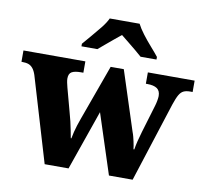

<svg xmlns="http://www.w3.org/2000/svg" viewBox="-87 -858 1026 950"><g transform="rotate(10 426.0 -383.0)"><path d="M70 -426Q63 -447 53.5 -458.5Q44 -470 31.5 -474.5Q19 -479 -1 -479H-4V-536H307V-479H294Q264 -479 249 -470.5Q234 -462 234 -437Q234 -429 236.5 -416.5Q239 -404 242 -393L273 -278Q280 -254 285.5 -230.5Q291 -207 295 -186Q299 -165 302 -149H305Q308 -166 312 -182Q316 -198 321.5 -215.5Q327 -233 334 -252L435 -531H501L597 -235Q602 -222 605 -210Q608 -198 610.5 -187Q613 -176 614.5 -166.5Q616 -157 617 -149H621Q625 -173 630 -192.5Q635 -212 643 -240L685 -380Q689 -393 691.5 -407.5Q694 -422 694 -430Q694 -456 677.5 -467.5Q661 -479 628 -479H621V-536H856V-479H843Q824 -479 811 -473Q798 -467 788.5 -450.5Q779 -434 768 -401L639 0H520L422 -301L317 0H197ZM275 -619Q291 -638 313.5 -664Q336 -690 357.5 -717Q379 -744 389 -766H539Q550 -744 570.5 -717Q591 -690 614 -664Q637 -638 652 -619V-606H572Q560 -617 540 -633.5Q520 -650 499 -667Q478 -684 463 -696Q448 -684 427.5 -667Q407 -650 387.5 -633.5Q368 -617 355 -606H275Z"/></g></svg>

Font: Noto Serif Tibetan ExtraBold
Style: Regular
Weight: 800
Version: Version 2.103